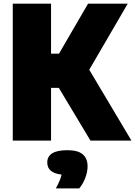

<svg xmlns="http://www.w3.org/2000/svg" viewBox="-20 -760 730 1038"><path d="M469 0 298 -285H256V0H49V-740H256V-470H299L456 -740H670.5L462.5 -383L690.5 0ZM453.5 139.5Q453.5 169.5 440.8 202.5Q428 235.5 408.5 258.5H282Q295 234.5 302.2 217Q309.5 199.5 313 184Q235.5 175 235.5 118.5Q235.5 52 344.5 52Q401 52 427.2 74.2Q453.5 96.5 453.5 139.5Z"/></svg>

Font: Encode Sans SemiCondensed Black
Style: Regular
Weight: 900
Width: 4
Designer: Multiple Designers
Foundry: Impallari Type
Version: Version 2.000